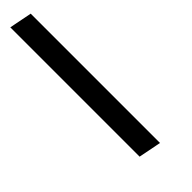

<svg xmlns="http://www.w3.org/2000/svg" viewBox="-62 -60 526 526"><g transform="rotate(45 201.0 203.0)"><path d="M416 170 403 236H-98L-85 170Z"/></g></svg>

Font: Apparatus SIL
Style: Italic
Weight: 400
Italic angle: -11°
Version: Version 1.0